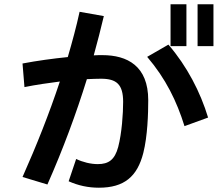

<svg xmlns="http://www.w3.org/2000/svg" viewBox="-20 -835 1040 895"><path d="M464 -760 351 -780C336 -711 317 -641 296 -569C227 -562 153 -552 85 -539L94 -429C148 -440 205 -448 259 -455C210 -307 150 -156 85 -10L201 25C274 -140 335 -305 385 -466C409 -467 431 -468 451 -468C523 -468 554 -442 554 -360C554 -306 548 -215 531 -150C515 -90 486 -70 436 -70C403 -70 366 -79 335 -94L300 10C345 30 391 40 441 40C559 40 620 -12 648 -122C668 -201 671 -306 671 -368C671 -528 573 -578 457 -578C445 -578 432 -578 417 -577C434 -639 450 -700 464 -760ZM666 -570C753 -468 804 -363 840 -247L950 -287C914 -406 852 -526 765 -627ZM775 -620H849V-815H775ZM901 -620H975V-815H901Z"/></svg>

Font: KT Kiyosuna Sans Bold
Style: Regular
Weight: 700
Designer: [Zen Kaku Gothic] Yoshimichi Ohira
Version: Version 1.010;Glyphs 3.1.2 (3151)